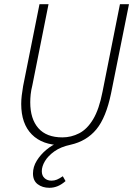

<svg xmlns="http://www.w3.org/2000/svg" viewBox="-20 -679 640 914"><path d="M215 215Q182 215 159.5 198Q137 181 137 147Q137 115 155 86Q173 57 200.5 34Q228 11 258 0L273 12Q182 12 131.5 -39Q81 -90 81 -184Q81 -204 83.5 -224.5Q86 -245 90 -269L168 -659H211L134 -273Q128 -249 126 -229.5Q124 -210 124 -192Q124 -113 162.5 -69Q201 -25 277 -25Q319 -25 357 -44.5Q395 -64 423.5 -111.5Q452 -159 468 -242L551 -659H594L509 -236Q485 -119 438.5 -63Q392 -7 316 10Q269 20 239 41.5Q209 63 194 88Q179 113 179 136Q179 157 192 169Q205 181 225 181Q239 181 251 176Q263 171 279 160L292 183Q274 199 255 207Q236 215 215 215Z"/></svg>

Font: Source Sans 3 ExtraLight Light
Style: Italic
Weight: 300
Italic angle: -11°
Version: Version 3.052;hotconv 1.1.0;makeotfexe 2.6.0